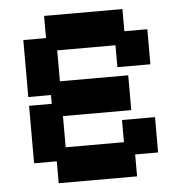

<svg xmlns="http://www.w3.org/2000/svg" viewBox="-49 -685 701 742"><g transform="rotate(-5 301.5 -313.5)"><path d="M149 11V-74H61V-297H149V-331H61V-552H149V-638H453V-552H542V-416H414V-501H188V-381H453V-246H188V-125H414V-211H542V-74H453V11Z"/></g></svg>

Font: Pixelify Sans
Style: Bold
Weight: 700
Designer: Stefie Justprince
Foundry: Typecalism Foundryline
Version: Version 1.000